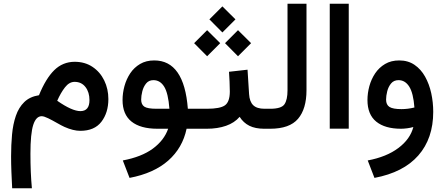

<svg xmlns="http://www.w3.org/2000/svg" viewBox="-20 -692 2387 1032"><path d="M45.4 319.8Q43 275.4 41.3 231.9Q39.6 188.5 39.6 147.9Q39.6 86.9 44.7 31.2Q49.8 -24.4 65.2 -69.3Q80.6 -114.3 110.4 -143.3Q140.1 -172.4 189.5 -180.2Q226.1 -270 271.5 -314.7Q316.9 -359.4 380.9 -359.9Q436.5 -359.9 477.3 -332.5Q518.1 -305.2 540.3 -259.5Q562.5 -213.9 562.5 -159.7Q562.5 -86.4 525.1 -37.6Q487.8 11.2 411.6 11.2Q374 11.2 326.7 -9.8Q310.5 -17.1 286.4 -31Q262.2 -44.9 239.3 -56.2Q216.3 -67.4 204.1 -67.4Q173.8 -67.4 158.7 -20.8Q143.6 25.9 143.6 134.3Q143.6 185.5 145.5 231.7Q147.5 277.8 151.4 319.8ZM287.6 -150.4Q367.2 -94.7 412.6 -94.7Q460.9 -95.2 460.9 -153.8Q460.9 -196.3 439.5 -224.1Q418 -252 380.9 -252Q352.1 -252 329.1 -222.4Q306.2 -192.9 287.6 -150.4Z M809.1 -367.2Q969.7 -367.2 989.7 -107.4H1038.1V0H982.9Q961.4 103 884.3 171.1Q807.1 239.3 676.3 264.2L640.1 170.4Q741.2 151.4 801.8 106.7Q862.3 62 883.8 0H826.2Q734.9 0 686.8 -38.6Q638.7 -77.1 638.7 -154.3Q638.7 -191.4 648.9 -229Q659.2 -266.6 679.9 -297.9Q700.7 -329.1 732.9 -348.1Q765.1 -367.2 809.1 -367.2ZM890.6 -107.4Q884.3 -190.9 862.5 -226.1Q840.8 -261.2 804.7 -261.2Q779.8 -261.2 765.4 -243.4Q751 -225.6 744.9 -201.2Q738.8 -176.8 738.8 -156.7Q738.8 -130.4 755.6 -118.9Q772.5 -107.4 821.3 -107.4Z M1412.6 0H1400.9Q1352.1 0 1320.1 -16.1Q1288.1 -32.2 1268.1 -64Q1240.2 -31.7 1195.1 -15.9Q1149.9 0 1091.3 0H1018.6V-107.4H1092.3Q1163.6 -107.4 1189.2 -126Q1214.8 -144.5 1215.3 -198.7Q1215.3 -224.6 1213.9 -252.7Q1212.4 -280.8 1210.9 -306.2L1310.5 -317.4L1318.8 -186.5Q1321.3 -145.5 1341.1 -126.5Q1360.8 -107.4 1401.9 -107.4H1412.6ZM1105.5 -587.9 1175.3 -657.7 1245.6 -587.9 1175.3 -517.6ZM1189.5 -460 1259.3 -529.8 1329.6 -460 1259.3 -389.6ZM1023.4 -460 1093.3 -529.8 1163.6 -460 1093.3 -389.6Z M1393.1 0V-107.4H1432.6Q1492.2 -107.4 1508.8 -131.3Q1525.4 -155.3 1525.4 -206.5V-671.9H1627.4V-207Q1627.4 -106.9 1582 -53.5Q1536.6 0 1432.1 0Z M1752.4 -671.9H1854.5V-0.5H1752.4Z M2201.7 -9.3Q2187 -4.9 2168.2 -2.4Q2149.4 0 2135.7 0Q2049.3 0 2002.2 -38.3Q1955.1 -76.7 1955.1 -154.3Q1955.1 -191.4 1965.3 -229Q1975.6 -266.6 1996.6 -297.9Q2017.6 -329.1 2049.8 -348.1Q2082 -367.2 2126 -367.2Q2173.3 -367.2 2208 -343.5Q2242.7 -319.8 2264.9 -280Q2287.1 -240.2 2297.9 -191.2Q2308.6 -142.1 2308.6 -90.8Q2308.6 52.2 2228.5 143.6Q2148.4 234.9 1992.7 264.2L1956.5 170.4Q2057.6 151.4 2121.3 103.5Q2185.1 55.7 2201.7 -9.3ZM2207.5 -114.3Q2201.7 -191.4 2179.7 -226.3Q2157.7 -261.2 2122.1 -261.2Q2096.7 -261.2 2082 -243.4Q2067.4 -225.6 2061.3 -201.2Q2055.2 -176.8 2055.2 -156.7Q2055.2 -128.9 2073.5 -117.2Q2091.8 -105.5 2138.2 -105.5Q2154.8 -105.5 2172.6 -107.7Q2190.4 -109.9 2207.5 -114.3Z"/></svg>

Font: Vazir Medium FD-WOL-UI
Style: Medium-FD-WOL-UI
Weight: 500
Designer: Saber Rastikerdar
Foundry: Saber Rastikerdar
Version: Version 30.0.0